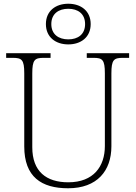

<svg xmlns="http://www.w3.org/2000/svg" viewBox="-20 -999 727 1029"><path d="M346 -761C413 -761 466 -799 466 -870C466 -941 413 -979 346 -979C279 -979 226 -941 226 -870C226 -799 279 -761 346 -761ZM346 -788C294 -788 255 -815 255 -870C255 -925 294 -952 346 -952C398 -952 436 -925 436 -870C436 -815 398 -788 346 -788ZM345 10C501 10 577 -84 577 -215V-605C577 -679 590 -689 639 -689H672V-714H445V-689H481C529 -689 542 -679 542 -606V-216C542 -108 482 -22 346 -22C228 -22 153 -80 153 -210V-605C153 -679 166 -689 215 -689H251V-714H13V-689H48C97 -689 110 -679 110 -606V-214C110 -51 202 10 345 10Z"/></svg>

Font: Noto Serif Devanagari ExtraLight
Style: Regular
Weight: 200
Designer: Universal Thirst, Indian Type Foundry and the Monotype Design Team
Foundry: Monotype Imaging Inc.
Version: Version 2.004